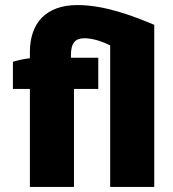

<svg xmlns="http://www.w3.org/2000/svg" viewBox="-20 -738 684 758"><path d="M415 0H589V-640C505 -675 394 -718 286 -718C161 -718 98 -647 98 -532V-508C77 -506 50 -500 31 -494V-387H98V0H272V-387H368V-510H260V-519C260 -569 277 -587 314 -587C349 -587 388 -572 415 -559Z"/></svg>

Font: Fixel Text ExtraBold
Style: Regular
Weight: 800
Width: 4
Designer: AlfaBravo + MacPaw
Foundry: Kyrylo Tkachov, Marchela Mozhyna, Serhii Makarenko, Maria Weinstein, Zakhar Kryvoshyya
Version: Version 1.211